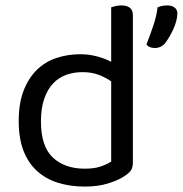

<svg xmlns="http://www.w3.org/2000/svg" viewBox="-20 -675 674 708"><path d="M470 -76Q470 -56 461.5 -45Q453 -34 435 -23Q415 -10 378 1.5Q341 13 293 13Q239 13 194 -1Q149 -15 116.5 -44.5Q84 -74 66.5 -119.5Q49 -165 49 -229Q49 -294 67 -340.5Q85 -387 115.5 -417Q146 -447 187.5 -461Q229 -475 276 -475Q308 -475 338 -467Q368 -459 390 -447V-648Q395 -650 405.5 -652.5Q416 -655 427 -655Q470 -655 470 -619ZM390 -375Q370 -389 344 -399Q318 -409 284 -409Q253 -409 225.5 -399.5Q198 -390 177 -368.5Q156 -347 143.5 -312Q131 -277 131 -227Q131 -135 175 -94Q219 -53 292 -53Q327 -53 349.5 -60.5Q372 -68 390 -79ZM589 -516Q574 -498 551 -498Q530 -498 520 -511Q534 -546 546 -582.5Q558 -619 561 -648Q578 -655 597 -655Q613 -655 623.5 -647.5Q634 -640 634 -625Q634 -613 630 -597.5Q626 -582 619 -567Q612 -552 604 -538.5Q596 -525 589 -516Z"/></svg>

Font: Baloo Chettan 2
Style: Regular
Weight: 400
Designer: Maithili Shingre, Unnati Kotecha and Ek Type
Foundry: Ek Type
Version: Version 1.640;hotconv 1.0.111;makeotfexe 2.5.65597; ttfautoh